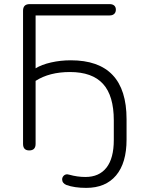

<svg xmlns="http://www.w3.org/2000/svg" viewBox="-20 -725 695 933"><path d="M303 174Q293 170 287.5 163Q282 156 282 147Q282 137 289 129.5Q296 122 307 122L317 124Q356 135 395 135Q462 135 497.5 89.5Q533 44 533 -45V-140Q533 -260 480.5 -317.5Q428 -375 320 -375Q220 -375 153 -332V-26Q153 6 122 6Q92 6 92 -26V-673Q92 -705 124 -705H513Q527 -705 535 -698Q543 -691 543 -678Q543 -665 535 -657.5Q527 -650 513 -650H153V-393Q182 -411 228 -421.5Q274 -432 324 -432Q595 -432 595 -146V-47Q595 67 544 127.5Q493 188 399 188Q342 188 303 174Z"/></svg>

Font: SN Pro Light
Style: Regular
Weight: 300
Designer: Tobias Whetton
Foundry: Supernotes
Version: Version 1.002